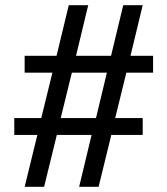

<svg xmlns="http://www.w3.org/2000/svg" viewBox="-20 -720 645 740"><path d="M75 -440H182L139 -265H35V-200H124L75 0H150L199 -200H333L285 0H360L409 -200H530V-265H424L467 -440H570V-505H483L530 -700H455L408 -505H273L320 -700H245L198 -505H75ZM214 -265 257 -440H392L350 -265Z"/></svg>

Font: Jost
Style: Regular
Weight: 400
Version: Version 3.710